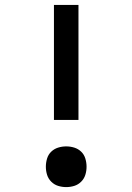

<svg xmlns="http://www.w3.org/2000/svg" viewBox="-20 -755 540 783"><path d="M300 -266H200V-735H300ZM250 8Q233 8 217 3Q201 -2 189 -14Q177 -26 172 -42Q167 -58 167 -75Q167 -92 172 -108.5Q177 -125 189 -136.5Q201 -148 217 -153Q233 -158 250 -158Q267 -158 283 -153Q299 -148 311 -136.5Q323 -125 328 -108.5Q333 -92 333 -75Q333 -58 328 -42Q323 -26 311 -14Q299 -2 283 3Q267 8 250 8Z"/></svg>

Font: Iosevka Slab Semibold
Style: Regular
Weight: 600
Monospace: yes
Designer: Belleve Invis
Foundry: Belleve Invis
Version: Version 11.1.1; ttfautohint (v1.8.3)